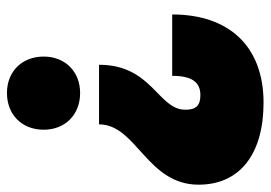

<svg xmlns="http://www.w3.org/2000/svg" viewBox="-130 -464 759 538"><g transform="rotate(-90 249.0 -195.5)"><path d="M257 -350C317 -350 359 -392 359 -452C359 -513 317 -555 257 -555C196 -555 154 -513 154 -452C154 -392 196 -350 257 -350ZM477 -92H305C305 -38 288 -13 251 -13C221 -13 210 -26 210 -55C210 -132 336 -148 336 -297H169C169 -192 0 -163 0 -18C0 97 85 164 230 164C386 164 477 69 477 -92Z"/></g></svg>

Font: Montserrat-Arabic Black
Style: Regular
Weight: 900
Designer: Mohamed Gaber
Foundry: Kief Type Foundry
Version: Version 5.008;PS 005.008;hotconv 1.0.88;makeotf.lib2.5.64775